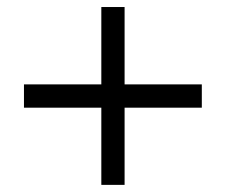

<svg xmlns="http://www.w3.org/2000/svg" viewBox="-20 -662 640 544"><path d="M267.1 -642.1H333V-422.9H551.8V-356.9H333V-138.2H267.1V-356.9H47.9V-422.9H267.1Z"/></svg>

Font: Cooper Hewitt
Style: Book
Weight: 705
Designer: Village Type and Design LLC
Foundry: Cooper Hewitt Smithsonian Design Museum
Version: 1.000